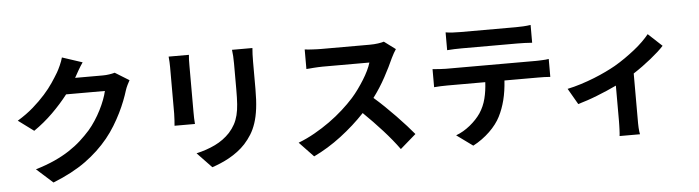

<svg xmlns="http://www.w3.org/2000/svg" viewBox="-52 -1063 5044 1386"><g transform="rotate(-5 2470.0 -370.0)"><path d="M899 -622Q891 -608 881.5 -588.5Q872 -569 866 -550Q856 -517 840 -476Q824 -435 802.5 -391.5Q781 -348 753.5 -303Q726 -258 692 -216Q621 -129 525 -59.5Q429 10 288 66L170 -40Q247 -63 307.5 -90.5Q368 -118 416 -149.5Q464 -181 502 -215.5Q540 -250 573 -287Q598 -316 621.5 -352Q645 -388 663.5 -424.5Q682 -461 695.5 -496.5Q709 -532 715 -560H434Q383 -494 319.5 -431.5Q256 -369 182 -318L70 -401Q136 -441 185.5 -484.5Q235 -528 272.5 -570Q310 -612 336.5 -651.5Q363 -691 382 -723Q393 -742 406.5 -772Q420 -802 427 -828L573 -780Q555 -754 538 -724.5Q521 -695 512 -678L509 -673H710Q733 -673 756.5 -676.5Q780 -680 797 -685Z M1342 -767Q1340 -750 1339.5 -732.5Q1339 -715 1339 -691V-353Q1339 -334 1339.5 -308.5Q1340 -283 1342 -266H1194Q1195 -280 1197 -305.5Q1199 -331 1199 -354V-691Q1199 -705 1198 -727.5Q1197 -750 1195 -767ZM1803 -776Q1801 -755 1800 -730.5Q1799 -706 1799 -676V-478Q1799 -397 1791.5 -338Q1784 -279 1769 -234Q1754 -189 1732.5 -154.5Q1711 -120 1683 -89Q1658 -62 1627.5 -39Q1597 -16 1564.5 2Q1532 20 1499.5 33.5Q1467 47 1440 56L1335 -54Q1410 -71 1472 -101Q1534 -131 1580 -180Q1605 -208 1621 -237.5Q1637 -267 1646 -302.5Q1655 -338 1658 -382.5Q1661 -427 1661 -486V-676Q1661 -734 1655 -776Z M2834 -678Q2828 -670 2817 -650.5Q2806 -631 2799 -616Q2773 -557 2733 -483Q2693 -409 2642 -341Q2679 -309 2719 -270.5Q2759 -232 2796.5 -193Q2834 -154 2866.5 -118Q2899 -82 2921 -55L2807 44Q2758 -24 2692 -97Q2626 -170 2555 -239Q2475 -154 2378.5 -80.5Q2282 -7 2179 42L2076 -66Q2136 -89 2194.5 -122Q2253 -155 2306 -193Q2359 -231 2405 -272.5Q2451 -314 2486 -353Q2511 -381 2534 -413Q2557 -445 2577 -477Q2597 -509 2612 -540Q2627 -571 2635 -598H2296Q2280 -598 2262.5 -597Q2245 -596 2229 -595Q2213 -594 2199.5 -592.5Q2186 -591 2178 -591V-733Q2188 -731 2203.5 -730Q2219 -729 2236 -728Q2253 -727 2269 -726.5Q2285 -726 2296 -726H2648Q2681 -726 2709 -730Q2737 -734 2752 -739Z M3309 -642Q3283 -642 3254 -641Q3225 -640 3202 -638V-767Q3226 -763 3254.5 -761.5Q3283 -760 3308 -760H3710Q3736 -760 3764 -761.5Q3792 -763 3818 -767V-638Q3792 -640 3764 -641Q3736 -642 3710 -642ZM3836 -505Q3844 -505 3855.5 -505.5Q3867 -506 3879.5 -506.5Q3892 -507 3904.5 -508Q3917 -509 3927 -511V-381Q3908 -383 3882.5 -383.5Q3857 -384 3836 -384H3595Q3590 -306 3574 -243Q3558 -180 3531 -127Q3518 -101 3497.5 -74Q3477 -47 3451 -22Q3425 3 3394 25.5Q3363 48 3330 65L3213 -20Q3267 -40 3315.5 -79.5Q3364 -119 3394 -163Q3425 -210 3439 -265.5Q3453 -321 3456 -384H3181Q3159 -384 3132.5 -383Q3106 -382 3085 -380V-511Q3108 -509 3133 -507Q3158 -505 3181 -505Z M4754 -534Q4736 -514 4711.5 -492Q4687 -470 4658 -446.5Q4629 -423 4596 -399Q4563 -375 4529 -353V-20Q4529 -7 4529 9Q4529 25 4530 40Q4531 55 4532.5 68Q4534 81 4536 88H4388Q4389 81 4390 68Q4391 55 4391.5 40Q4392 25 4392.5 9Q4393 -7 4393 -20V-277Q4360 -261 4323.5 -245.5Q4287 -230 4250.5 -215.5Q4214 -201 4178 -189Q4142 -177 4111 -168L4044 -284Q4092 -294 4142.5 -310Q4193 -326 4239.5 -344.5Q4286 -363 4326.5 -382.5Q4367 -402 4397 -419Q4435 -441 4473 -467.5Q4511 -494 4545 -521Q4579 -548 4607 -575.5Q4635 -603 4654 -627Z"/></g></svg>

Font: SpoqaHanSans-Bold
Style: Regular
Weight: 700
Designer: [Spoqa Han Sans] Dong-huui Kim \uAE40 \uB3D9 \uD718   [Noto Sans] Ryoko NISHIZUKA \u897F \u585A \u6DBC \u5B50  (kana & i
Foundry: Spoqa (http://www.spoqa-han-sans.com)
Version: Version 2.000